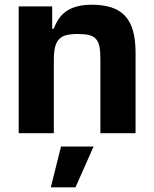

<svg xmlns="http://www.w3.org/2000/svg" viewBox="-20 -573 662 826"><path d="M204.5 -545.5V-449.2H210.9Q220.2 -473 233.1 -492.2Q246.1 -511.4 265.3 -524.7Q284.4 -538 311.3 -545.3Q338.1 -552.6 375 -552.6Q424.4 -552.6 459.9 -540.8Q495.4 -529.1 518.3 -504.3Q541.2 -479.4 552.2 -440.5Q563.2 -401.6 563.2 -347.3V0H411.9V-320.3Q411.9 -351.9 407.8 -372.5Q403.8 -393.1 392.9 -405.2Q382.1 -417.3 363.3 -422.1Q344.5 -426.8 315 -426.8Q285.5 -426.8 265.6 -421.9Q245.7 -416.9 233.8 -404.1Q221.9 -391.3 216.8 -369.9Q211.6 -348.4 211.6 -315.3V0H60.4V-545.5ZM198.5 233 242.5 57.5H382.5L304.7 233Z"/></svg>

Font: Cannonade
Style: Bold
Weight: 700
Designer: Rasmus Andersson
Foundry: rsms
Version: Version 3.012;git-f93a4a705